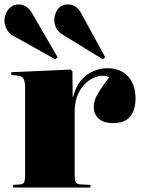

<svg xmlns="http://www.w3.org/2000/svg" viewBox="-35 -844 640 864"><path d="M24 0V-12L55 -14Q69 -15 73.5 -23.5Q78 -32 78 -57V-447Q78 -475 71.5 -488.5Q65 -502 42 -504L15 -507L16 -519L284 -531L291 -523L292 -408H294Q312 -476 355.5 -506.5Q399 -537 448 -537Q508 -537 541.5 -500Q575 -463 575 -399Q575 -371 566 -346Q557 -321 535.5 -305.5Q514 -290 474 -290Q432 -290 409.5 -310Q387 -330 387 -361Q387 -377 392 -393.5Q397 -410 412.5 -434.5Q428 -459 457 -497Q435 -507 408 -501Q381 -495 356.5 -475Q332 -455 316.5 -421Q301 -387 301 -341V-58Q301 -35 305 -25Q309 -15 331 -14L372 -12V0ZM214 -577 26 -682Q4 -694 -5.5 -714Q-15 -734 -15 -753Q-15 -766 -8.5 -782.5Q-2 -799 12.5 -811.5Q27 -824 50 -824Q67 -824 82 -814.5Q97 -805 109 -785L224 -587ZM428 -577 247 -688Q225 -702 217 -720Q209 -738 209 -754Q209 -766 214.5 -782.5Q220 -799 233.5 -811.5Q247 -824 270 -824Q309 -824 330 -785L438 -587Z"/></svg>

Font: Display Black
Style: Regular
Weight: 900
Designer: Latin by Veronika Burian and Jose Scaglione. Greek by Irene Vlachou. Cyrillic by Vera Evstafieva.
Foundry: TypeTogether
Version: Version 3.002